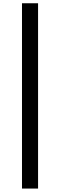

<svg xmlns="http://www.w3.org/2000/svg" viewBox="-20 -878 361 1155"><path d="M112.3 -858.4H209V256.3H112.3Z"/></svg>

Font: Goblin One
Style: Regular
Weight: 400
Designer: Riccardo De Franceschi
Foundry: Sorkin Type Co.
Version: Version 1.001